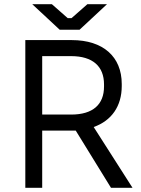

<svg xmlns="http://www.w3.org/2000/svg" viewBox="-20 -890 668 910"><path d="M263 -749H357L487 -870H394L319 -804H301L226 -870H133ZM100 0H180V-271H339L506 0H608L424 -288C509 -318 557 -387 557 -482V-492C557 -621 469 -700 320 -700H100ZM180 -347V-624H317C419 -624 473 -576 473 -490V-480C473 -395 421 -347 317 -347Z"/></svg>

Font: Fixel Text Regular
Style: Regular
Weight: 400
Width: 4
Designer: AlfaBravo + MacPaw
Foundry: Kyrylo Tkachov, Marchela Mozhyna, Serhii Makarenko, Maria Weinstein, Zakhar Kryvoshyya
Version: Version 1.211